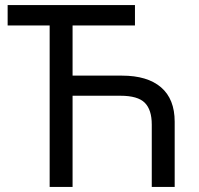

<svg xmlns="http://www.w3.org/2000/svg" viewBox="-20 -734 781 754"><path d="M510 -714V-634H265V-437H459Q559 -437 612.5 -391Q666 -345 666 -256V0H576V-245Q576 -303 548.5 -330.5Q521 -358 453 -358H265V0H175V-634H10V-714Z"/></svg>

Font: Noto Sans IKEA
Style: Regular
Weight: 400
Designer: Monotype Design Team
Foundry: Monotype Imaging Inc.
Version: Version 2.001